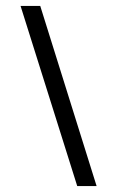

<svg xmlns="http://www.w3.org/2000/svg" viewBox="-20 -579 414 644"><path d="M49 -559H115L304 45H239Z"/></svg>

Font: Ekushey Mukto
Style: Regular
Weight: 400
Designer: Al Mamun Sumon
Foundry: Al Mamun Sumon
Version: Version 1.0